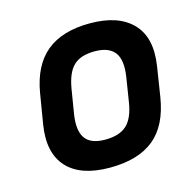

<svg xmlns="http://www.w3.org/2000/svg" viewBox="-82 -589 696 685"><g transform="rotate(-15 266.0 -246.0)"><path d="M243.5 12Q135.3 12 85.6 -42.7Q35.8 -97.4 52.5 -199.1L70.8 -309.6Q87.4 -408.3 145.7 -456.2Q203.9 -504.1 306.7 -504.1Q411.6 -504.1 463.1 -450.4Q514.7 -396.6 498.7 -294.3L481.7 -185.8Q465.7 -83.8 407.1 -35.9Q348.6 12 243.5 12ZM253.2 -88.9Q305.7 -88.9 332.7 -114Q359.8 -139 368.7 -197.2L382.7 -285.3Q392.3 -346.4 370.8 -374.8Q349.2 -403.2 297.3 -403.2Q244.9 -403.2 218.8 -378.1Q192.7 -353 183.1 -295.2L168.5 -206.1Q159.2 -147.3 179.1 -118.1Q199 -88.9 253.2 -88.9Z"/></g></svg>

Font: Sofia Sans Hairline
Style: Italic
Weight: 1
Italic angle: -9°
Designer: Botio Nikoltchev, Ani Petrova
Foundry: lettersoup
Version: Version 4.102